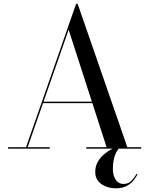

<svg xmlns="http://www.w3.org/2000/svg" viewBox="-20 -785 788 1014"><path d="M205.5 -240.5V-248H525.5V-240.5ZM390 -765 652.5 -7.5H725.5V0H435.5V-7.5H543L342.5 -628L126 -7.5H242.5V0H22.5V-7.5H117.5L382 -765ZM591 209.5Q565.5 209.5 540.8 200.5Q516 191.5 499.5 172.5Q483 153.5 483 123.5Q483 93.5 496 70.2Q509 47 530 29.5Q551 12 575.2 0Q599.5 -12 622.5 -19.5L625.5 -14.5Q610 -6 599 11.2Q588 28.5 582 52.8Q576 77 576 107Q576 141 591 163.8Q606 186.5 631.5 186.5Q657.5 186.5 673 170.8Q688.5 155 701.5 133L706 136.5Q698.5 150.5 685.2 167.5Q672 184.5 649.2 197Q626.5 209.5 591 209.5Z"/></svg>

Font: Bodoni Moda 28pt
Style: Regular
Weight: 400
Designer: Owen Earl
Foundry: indestructible type
Version: Version 2.005